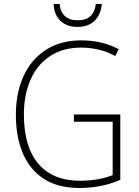

<svg xmlns="http://www.w3.org/2000/svg" viewBox="-20 -926 690 956"><path d="M348 -356H579V-31Q533 -10 480.5 0Q428 10 375 10Q270 10 200 -34.5Q130 -79 94.5 -161Q59 -243 59 -355Q59 -463 97 -546.5Q135 -630 208 -677.5Q281 -725 385 -725Q435 -725 481.5 -714.5Q528 -704 571 -681L554 -647Q511 -670 468.5 -679.5Q426 -689 384 -689Q293 -689 229 -646.5Q165 -604 132 -529Q99 -454 99 -356Q99 -195 171 -110.5Q243 -26 379 -26Q427 -26 467.5 -33.5Q508 -41 541 -54V-320H348ZM487 -906Q482 -853 451 -822.5Q420 -792 366 -792Q313 -792 281.5 -821.5Q250 -851 247 -906H277Q280 -868 302.5 -846.5Q325 -825 367 -825Q409 -825 431 -846.5Q453 -868 457 -906Z"/></svg>

Font: Noto Sans Khmer SemiCondensed ExtraLight
Style: Regular
Weight: 200
Width: 4
Designer: Danh Hong and the Monotype Design Team
Foundry: Monotype Imaging Inc.
Version: Version 2.004; ttfautohint (v1.8.4.7-5d5b)